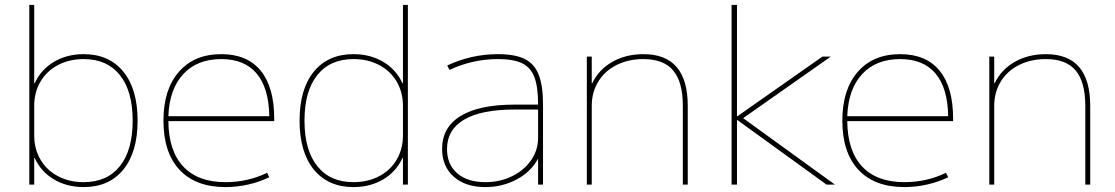

<svg xmlns="http://www.w3.org/2000/svg" viewBox="-20 -750 4528 780"><path d="M121 -108H119V0H99V-730H119V-412H121Q147 -468 199.5 -499Q252 -530 320 -530Q423 -530 481 -459Q539 -388 539 -260Q539 -132 481 -61Q423 10 320 10Q252 10 199.5 -21Q147 -52 121 -108ZM320 -10Q415 -10 467 -75Q519 -140 519 -260Q519 -380 467 -445Q415 -510 320 -510Q262 -510 216 -486Q170 -462 144.5 -418.5Q119 -375 119 -320V-200Q119 -145 144.5 -101.5Q170 -58 216 -34Q262 -10 320 -10Z M644 -260Q644 -386 706.5 -458Q769 -530 879 -530Q984 -530 1039 -463Q1094 -396 1094 -268V-258H664Q665 -137 724.5 -73.5Q784 -10 896 -10Q987 -10 1065 -48L1074 -30Q1035 -11 989 -0.5Q943 10 896 10Q775 10 709.5 -60Q644 -130 644 -260ZM1074 -278Q1072 -393 1022.5 -451.5Q973 -510 879 -510Q781 -510 724.5 -449Q668 -388 664 -278Z M1197 -260Q1197 -388 1255 -459Q1313 -530 1416 -530Q1484 -530 1536.5 -499Q1589 -468 1615 -412H1617V-730H1637V0H1617V-108H1615Q1589 -52 1536.5 -21Q1484 10 1416 10Q1313 10 1255 -61Q1197 -132 1197 -260ZM1416 -10Q1474 -10 1520 -34Q1566 -58 1591.5 -101.5Q1617 -145 1617 -200V-320Q1617 -375 1591.5 -418.5Q1566 -462 1520 -486Q1474 -510 1416 -510Q1321 -510 1269 -445Q1217 -380 1217 -260Q1217 -140 1269 -75Q1321 -10 1416 -10Z M1776 -145Q1776 -233 1851.5 -279Q1927 -325 2070 -325H2166Q2166 -397 2151 -436.5Q2136 -476 2101 -493Q2066 -510 2003 -510Q1900 -510 1806 -466L1797 -484Q1895 -530 2003 -530Q2072 -530 2111.5 -510.5Q2151 -491 2168.5 -446.5Q2186 -402 2186 -325V0H2166V-104H2165Q2137 -52 2079 -21Q2021 10 1952 10Q1871 10 1823.5 -32Q1776 -74 1776 -145ZM1952 -10Q2011 -10 2060 -34Q2109 -58 2137.5 -99Q2166 -140 2166 -190V-305H2070Q1935 -305 1865.5 -264Q1796 -223 1796 -145Q1796 -82 1837.5 -46Q1879 -10 1952 -10Z M2364 -520H2384V-412H2386Q2413 -468 2468 -499Q2523 -530 2594 -530Q2774 -530 2774 -320V0H2754V-320Q2754 -417 2715 -463.5Q2676 -510 2594 -510Q2533 -510 2485 -486Q2437 -462 2410.5 -418.5Q2384 -375 2384 -320V0H2364Z M2952 -730H2974V-278H2976L3321 -520H3355L2999 -270L3372 0H3338L2976 -262H2974V0H2952Z M3402 -260Q3402 -386 3464.5 -458Q3527 -530 3637 -530Q3742 -530 3797 -463Q3852 -396 3852 -268V-258H3422Q3423 -137 3482.5 -73.5Q3542 -10 3654 -10Q3745 -10 3823 -48L3832 -30Q3793 -11 3747 -0.5Q3701 10 3654 10Q3533 10 3467.5 -60Q3402 -130 3402 -260ZM3832 -278Q3830 -393 3780.5 -451.5Q3731 -510 3637 -510Q3539 -510 3482.5 -449Q3426 -388 3422 -278Z M3999 -520H4019V-412H4021Q4048 -468 4103 -499Q4158 -530 4229 -530Q4409 -530 4409 -320V0H4389V-320Q4389 -417 4350 -463.5Q4311 -510 4229 -510Q4168 -510 4120 -486Q4072 -462 4045.5 -418.5Q4019 -375 4019 -320V0H3999Z"/></svg>

Font: Enso Thin
Style: Regular
Weight: 100
Designer: Coji Morishita
Foundry: UNDERFOREST DESIGN
Version: Version 1.000